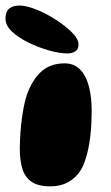

<svg xmlns="http://www.w3.org/2000/svg" viewBox="-46 -651 403 694"><path d="M135.1 22.5Q91.4 22.5 67.6 5.8Q43.8 -10.9 34.7 -41.4Q25.6 -71.9 25.6 -113.1Q25.6 -127.4 26.2 -142.3Q26.9 -157.2 27.9 -172.4Q28.9 -187.6 30.6 -202.8Q32.4 -218 34.6 -233.1Q36.8 -248.2 39.6 -263.1Q42.4 -277.9 45.9 -291.6Q63.4 -352.2 97.8 -387.1Q132.1 -422 187.5 -422Q221.5 -422 243.2 -400.1Q264.9 -378.2 275.1 -339.6Q285.4 -301 285.4 -250Q285.4 -228.9 284.4 -208.2Q283.4 -187.5 281.4 -168.2Q279.4 -148.9 276.4 -130.7Q273.4 -112.5 269.1 -96.3Q264.9 -80.1 259.8 -65.8Q254.8 -51.4 248.2 -39.6Q230.9 -10.6 203 5.9Q175.1 22.5 135.1 22.5ZM197.8 -457.9Q168.9 -457.9 131.1 -468.7Q93.4 -479.5 58.6 -496.2Q21.5 -514.4 -2.3 -536.4Q-26.1 -558.4 -26.1 -584.1Q-26.1 -608.8 -12.8 -619.9Q0.6 -631 24.2 -631Q46.5 -631 77.2 -619.6Q108 -608.1 137.8 -590.9Q179.2 -566.6 208.5 -539.4Q237.8 -512.2 237.8 -490.5Q237.8 -473 226.3 -465.4Q214.9 -457.9 197.8 -457.9Z"/></svg>

Font: Gluten Thin
Style: Regular
Weight: 100
Designer: Tyler Finck
Foundry: Etcetera Type Company
Version: Version 1.300